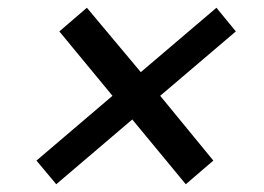

<svg xmlns="http://www.w3.org/2000/svg" viewBox="-20 -585 680 495"><path d="M321 -277 125 -110 74 -171 270 -338 133 -504 204 -565 343 -399 538 -565 588 -504 393 -338 530 -171 459 -110Z"/></svg>

Font: Open Sauce One Medium Italic
Style: Regular
Weight: 500
Italic angle: -10°
Designer: Alfredo Marco Pradil
Foundry: Creative Sauce Fz LLC
Version: Version 1.477